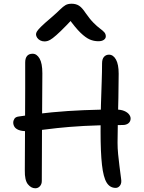

<svg xmlns="http://www.w3.org/2000/svg" viewBox="-20 -997 772 1029"><path d="M600 10Q569 10 551.5 -18.5Q534 -47 526.5 -113.5Q519 -180 519 -293Q519 -368 521 -435Q523 -502 525 -558.5Q527 -615 527 -657Q527 -681 537.5 -692.5Q548 -704 564 -704Q587 -704 601.5 -678Q616 -652 616 -602Q616 -541 614.5 -473.5Q613 -406 611.5 -343.5Q610 -281 610 -233Q610 -202 613 -171.5Q616 -141 620 -109Q624 -77 629 -39Q633 -16 623.5 -3Q614 10 600 10ZM169 12Q147 12 129.5 -9.5Q112 -31 113 -84Q113 -136 113.5 -186.5Q114 -237 114 -289.5Q114 -342 114.5 -399Q115 -456 115 -521Q115 -586 115 -662Q115 -685 125 -697Q135 -709 155 -709Q177 -709 192 -683.5Q207 -658 207 -604Q207 -522 206 -442Q205 -362 205 -287.5Q205 -213 204.5 -147Q204 -81 204 -27Q204 -10 194 1Q184 12 169 12ZM124 -294Q96 -294 80 -300.5Q64 -307 57.5 -317.5Q51 -328 51 -340Q51 -351 57.5 -361Q64 -371 83 -373Q173 -387 258 -395Q343 -403 428 -406.5Q513 -410 599 -410Q628 -410 645.5 -402.5Q663 -395 671.5 -384Q680 -373 680 -362Q680 -346 668.5 -336.5Q657 -327 637 -327Q516 -327 430 -322Q344 -317 285.5 -310.5Q227 -304 189 -299Q151 -294 124 -294ZM219 -775Q206 -775 195.5 -780.5Q185 -786 179 -795Q173 -804 173 -813Q173 -820 178 -828.5Q183 -837 200 -854Q217 -871 255 -903Q285 -929 301.5 -945.5Q318 -962 331 -969.5Q344 -977 364 -977Q387 -977 403.5 -966.5Q420 -956 439 -927Q462 -894 481.5 -874.5Q501 -855 516 -844Q531 -833 539 -824Q547 -815 547 -802Q547 -791 536.5 -783.5Q526 -776 507 -776Q483 -776 461 -785.5Q439 -795 411.5 -821.5Q384 -848 346 -901H374Q332 -856 305.5 -830.5Q279 -805 263 -793Q247 -781 237 -778Q227 -775 219 -775Z"/></svg>

Font: Shantell Sans
Style: Regular
Weight: 400
Designer: Stephen Nixon, Anya Danilova, Shantell Martin
Foundry: Arrow Type
Version: Version 1.008;[ac192a2d6]